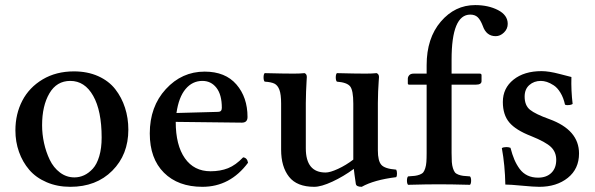

<svg xmlns="http://www.w3.org/2000/svg" viewBox="-20 -718 2319 748"><path d="M40 -210Q40 -273.9 66.9 -325.7Q93.8 -377.4 146.2 -408.7Q198.7 -439.9 268.1 -439.9Q320.8 -439.9 362.3 -421.4Q403.8 -402.8 429 -370.6Q454.1 -338.4 467 -298.3Q480 -258.3 480 -212.9Q480 -115.7 417.5 -53Q355 9.8 253.9 9.8Q203.1 9.8 161.6 -8.1Q120.1 -25.9 94 -56.4Q67.9 -86.9 54 -126.2Q40 -165.5 40 -210ZM253.9 -402.8Q200.7 -402.8 172.4 -354.2Q144 -305.7 144 -230Q144 -195.3 151.6 -160.6Q159.2 -126 173.8 -95.5Q188.5 -64.9 213.6 -45.9Q238.8 -26.9 270 -26.9Q289.6 -26.9 307.6 -35.2Q325.7 -43.5 341.6 -60.8Q357.4 -78.1 366.7 -109.4Q376 -140.6 376 -182.1Q376 -286.6 343 -344.7Q310.1 -402.8 253.9 -402.8Z M667.5 -277.8 829.6 -282.2Q844.2 -282.2 844.2 -297.9Q844.2 -349.1 823.2 -376Q802.2 -402.8 768.6 -402.8Q729.5 -402.8 702.9 -371.1Q676.3 -339.4 667.5 -277.8ZM927.2 -105Q942.9 -103.5 946.3 -84Q876.5 9.8 768.6 9.8Q673.8 9.8 618.7 -45.2Q563.5 -100.1 563.5 -198.2Q563.5 -302.7 626 -370.8Q688.5 -439 777.3 -439Q857.9 -439 901.1 -388.9Q944.3 -338.9 944.3 -262.2Q944.3 -240.2 922.4 -240.2L664.6 -243.2Q664.6 -152.3 700.2 -101.6Q735.8 -50.8 800.3 -50.8Q838.4 -50.8 868.4 -62.7Q898.4 -74.7 927.2 -105Z M1366.2 -2Q1359.9 -44.4 1358.4 -60.1Q1317.9 -30.3 1274.7 -10.3Q1231.4 9.8 1204.1 9.8Q1136.7 9.8 1106 -29.3Q1075.2 -68.4 1075.2 -134.8V-314.9Q1075.2 -350.1 1068.6 -367.9Q1062 -385.7 1049.3 -392.1Q1036.6 -398.4 1011.2 -399.9Q1006.8 -404.3 1006.8 -416.5Q1006.8 -428.7 1011.2 -433.1Q1085.4 -431.2 1124.5 -431.2Q1148.9 -431.2 1166.5 -433.1Q1175.3 -429.7 1175.3 -418Q1175.3 -416 1174.3 -400.4Q1173.3 -384.8 1172.4 -361.3Q1171.4 -337.9 1171.4 -316.9V-140.1Q1171.4 -45.9 1248.5 -45.9Q1266.1 -45.9 1296.9 -60.1Q1327.6 -74.2 1356.4 -96.2V-124V-314Q1356.4 -366.2 1344 -381.6Q1331.5 -397 1292.5 -399.9Q1288.1 -404.3 1288.1 -416.5Q1288.1 -428.7 1292.5 -433.1Q1364.7 -431.2 1404.3 -431.2Q1429.7 -431.2 1447.3 -433.1Q1456.5 -429.2 1456.5 -418Q1456.5 -416 1455.3 -400.4Q1454.1 -384.8 1453.1 -361.3Q1452.1 -337.9 1452.1 -316.9V-131.8Q1452.1 -91.3 1465.6 -75.9Q1479 -60.5 1523.4 -57.1Q1526.4 -52.7 1526.6 -42.5Q1526.9 -32.2 1523.4 -27.8Q1437 -17.1 1389.2 9.8Q1367.7 9.8 1366.2 -2Z M1591.8 -431.2H1642.1V-463.9Q1642.1 -569.3 1697.3 -633.8Q1752.4 -698.2 1831.1 -698.2Q1882.3 -698.2 1920.2 -678.7Q1958 -659.2 1958 -625Q1958 -605.5 1943.4 -591.3Q1928.7 -577.1 1911.1 -577.1Q1874.5 -577.1 1860.8 -617.2Q1851.6 -641.1 1840.8 -651.1Q1830.1 -661.1 1812 -661.1Q1739.3 -661.1 1739.3 -485.8V-431.2H1849.1Q1856 -431.2 1856 -424.8V-401.9Q1856 -388.2 1834 -388.2H1739.3V-122.1Q1739.3 -100.6 1740.2 -86.9Q1741.2 -73.2 1744.6 -62.7Q1748 -52.2 1752 -46.9Q1755.9 -41.5 1765.4 -37.8Q1774.9 -34.2 1784.4 -33Q1793.9 -31.7 1811 -30.8Q1815.4 -26.4 1815.4 -14.4Q1815.4 -2.4 1811 2Q1736.8 0 1689.9 0Q1642.1 0 1569.8 2Q1565.4 -2.4 1565.4 -14.4Q1565.4 -26.4 1569.8 -30.8Q1586.9 -31.7 1596.4 -33Q1606 -34.2 1615.5 -37.8Q1625 -41.5 1629.2 -46.9Q1633.3 -52.2 1636.7 -62.7Q1640.1 -73.2 1641.1 -86.9Q1642.1 -100.6 1642.1 -122.1V-388.2H1574.2Q1568.8 -388.2 1568.8 -393.1V-411.1Q1568.8 -418.5 1574.2 -424.8Q1579.6 -431.2 1591.8 -431.2Z M1935.1 -141.1Q1941.4 -145 1953.1 -145Q1961.4 -145 1968.8 -142.1Q1975.6 -115.7 1983.9 -96.2Q1992.2 -76.7 2004.6 -59.8Q2017.1 -43 2035.2 -34.4Q2053.2 -25.9 2076.2 -25.9Q2108.9 -25.9 2127.9 -44.4Q2147 -63 2147 -95.2Q2147 -125.5 2126.5 -145.3Q2106 -165 2048.8 -188Q1989.7 -210.9 1964.4 -240.7Q1939 -270.5 1939 -320.8Q1939 -374.5 1980.5 -407.7Q2022 -440.9 2089.8 -440.9Q2118.2 -440.9 2159.9 -429.9Q2201.7 -418.9 2206.1 -418Q2204.6 -364.7 2210.9 -313Q2206.5 -309.6 2196.8 -308.6Q2187 -307.6 2181.2 -310.1Q2175.3 -337.4 2163.3 -356.9Q2151.4 -376.5 2137 -385.7Q2122.6 -395 2110.4 -398.9Q2098.1 -402.8 2086.9 -402.8Q2060.5 -402.8 2042.2 -386.7Q2023.9 -370.6 2023.9 -341.8Q2023.9 -307.1 2044.9 -290.3Q2065.9 -273.4 2120.1 -253.9Q2235.8 -211.9 2235.8 -120.1Q2235.8 -60.1 2192.1 -25.1Q2148.4 9.8 2081.1 9.8Q2059.6 9.8 2013.7 5.4Q1967.8 1 1948.7 1Q1947.3 -74.2 1935.1 -141.1Z"/></svg>

Font: Common Serif Medium
Style: Regular
Weight: 500
Designer: Philipp H. Poll, Khaled Hosny
Foundry: Stefan Peev, Context Ltd.
Version: Version 1.026